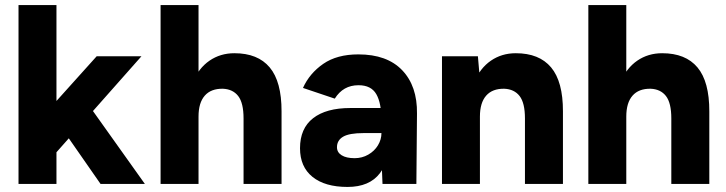

<svg xmlns="http://www.w3.org/2000/svg" viewBox="-20 -727 2870 759"><path d="M106.8 -220.6 362.2 -504.6H539.2L196 -117ZM53.2 -707H203.2V0H53.2ZM217.6 -229.6 316.2 -332 552.6 0H377.4Z M614.8 -707H764.8V0H614.8ZM942.8 -258.8H1093V0H942.8ZM861 -376.2Q814.2 -377 789.5 -348.9Q764.8 -320.8 764.8 -266.2H718Q718 -345.2 741.6 -401.4Q765.2 -457.6 808.1 -487.1Q851 -516.6 906.6 -516.6Q999.2 -516.6 1046.2 -460.5Q1093.2 -404.4 1093 -286.8V-258.8H942.8Q942.8 -320.2 921.6 -347.4Q900.4 -374.6 861 -376.2Z M1487.9 -104.4V-251Q1487.9 -319.6 1467.5 -354.9Q1447.1 -390.1 1397.4 -390.1Q1366.7 -390.1 1343.4 -376.9Q1320 -363.6 1303.4 -337.1L1177.7 -379.4Q1203.7 -437.1 1257.9 -474.6Q1312.1 -512 1396.6 -512Q1510 -512 1569.9 -449.4Q1629.9 -386.7 1628.4 -277.9L1626 0H1492.1ZM1166 -141Q1166 -219.4 1217.7 -259.7Q1269.4 -300 1365.1 -300H1497V-200.9H1417.1Q1360.7 -200.9 1336.4 -186.6Q1312.1 -172.3 1312.1 -145Q1312.1 -124.7 1330.6 -113.2Q1349 -101.7 1381.9 -101.7Q1411.4 -101.7 1435.9 -115.8Q1460.4 -129.9 1474.1 -152.6Q1487.9 -175.4 1487.9 -200.9H1523.6Q1523.6 -97.1 1482.1 -42.6Q1440.7 12 1353.9 12Q1264.4 12 1215.2 -27.9Q1166 -67.7 1166 -141Z M1727.2 -504.6H1869.2L1877.2 -411.8V0H1727.2ZM2055.2 -258.8H2205.4V0H2055.2ZM1973.4 -376.2Q1926.6 -377 1901.9 -348.9Q1877.2 -320.8 1877.2 -266.2H1830.4Q1830.4 -345.2 1854 -401.4Q1877.6 -457.6 1920.5 -487.1Q1963.4 -516.6 2019 -516.6Q2111.6 -516.6 2158.6 -460.5Q2205.6 -404.4 2205.4 -286.8V-258.8H2055.2Q2055.2 -320.2 2034 -347.4Q2012.8 -374.6 1973.4 -376.2Z M2305.8 -707H2455.8V0H2305.8ZM2633.8 -258.8H2784V0H2633.8ZM2552 -376.2Q2505.2 -377 2480.5 -348.9Q2455.8 -320.8 2455.8 -266.2H2409Q2409 -345.2 2432.6 -401.4Q2456.2 -457.6 2499.1 -487.1Q2542 -516.6 2597.6 -516.6Q2690.2 -516.6 2737.2 -460.5Q2784.2 -404.4 2784 -286.8V-258.8H2633.8Q2633.8 -320.2 2612.6 -347.4Q2591.4 -374.6 2552 -376.2Z"/></svg>

Font: 寒蝉端黑体 Light
Style: Regular
Weight: 300
Designer: ChillDuanSans {Warren2060}; 
Source Han Sans {Ryoko NISHIZUKA 西塚涼子 (kana, bopomofo & ideographs); Paul D. Hunt (Latin, G
Foundry: ChillType&Adobe
Version: Version 1.300;Glyphs 3.3 (3306)